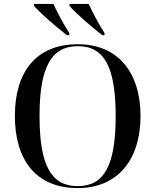

<svg xmlns="http://www.w3.org/2000/svg" viewBox="-20 -951 794 981"><path d="M322 -771H334V-782C307 -823 272 -888 253 -931H154V-921C182 -887 270 -811 322 -771ZM503 -771H514V-782C487 -823 453 -888 433 -931H335V-921C363 -887 450 -811 503 -771ZM377 10C583 10 698 -137 698 -358C698 -580 583 -725 378 -725C161 -725 56 -580 56 -359C56 -137 161 10 377 10ZM377 0C241 0 182 -107 182 -358C182 -608 242 -715 378 -715C513 -715 571 -608 571 -358C571 -107 513 0 377 0Z"/></svg>

Font: Noto Serif Display Medium
Style: Regular
Weight: 500
Designer: Monotype Design Team
Foundry: Monotype Imaging Inc.
Version: Version 2.009